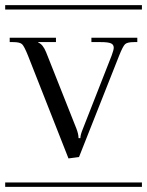

<svg xmlns="http://www.w3.org/2000/svg" viewBox="-29 -728 573 748"><path d="M120.1 -562Q138.2 -555.7 150.9 -523.9L269 -226.1Q276.9 -205.1 276.9 -190.9V-189.9H284.2V-190.9Q284.2 -202.6 293.9 -226.1L405.8 -511.2Q414.1 -533.7 414.1 -542Q414.1 -554.7 402.8 -559.3Q391.6 -564 363.8 -564H327.1V-581.1H505.9V-564H493.2Q466.8 -564 458.3 -555.9Q449.7 -547.9 435.1 -511.2L278.8 -116.2L237.8 -110.8L80.1 -511.2Q65.4 -547.9 56.9 -555.9Q48.3 -564 22 -564H8.8V-581.1H189V-564H120.1ZM-8.8 -708H523.9V-690.9H-8.8ZM-8.8 -17.1H523.9V0H-8.8Z"/></svg>

Font: FoglihtenFr01
Style: Regular
Weight: 500
Version: Version 0.68